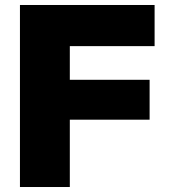

<svg xmlns="http://www.w3.org/2000/svg" viewBox="-20 -750 685 770"><path d="M60 0V-730H600V-565H260V-430H580V-270H260V0Z"/></svg>

Font: M PLUS 2 Thin Black
Style: Regular
Weight: 900
Version: Version 1.001